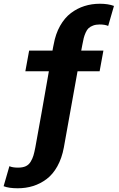

<svg xmlns="http://www.w3.org/2000/svg" viewBox="-87 -805 646 1040"><path d="M8.8 214.8Q-39.1 214.8 -67.4 203.6L-36.1 95.2Q-19 103 10.7 103Q35.6 103 52.2 95.5Q68.8 87.9 78.9 71.3Q88.9 54.7 94 37.8Q99.1 21 104.5 -7.3Q134.8 -171.9 177.7 -418.9H50.3L70.8 -530.8H197.3Q198.2 -537.1 200.4 -548.1Q202.6 -559.1 203.6 -563.5Q213.9 -621.6 238.5 -665Q263.2 -708.5 297.1 -734.1Q331.1 -759.8 370.4 -772.2Q409.7 -784.7 454.1 -784.7Q499 -784.7 530.3 -772.9L499 -664.6Q481 -672.4 452.6 -672.4Q432.6 -672.4 417.5 -666.7Q402.3 -661.1 393.1 -652.6Q383.8 -644 377 -628.4Q370.1 -612.8 366.5 -598.6Q362.8 -584.5 358.9 -562Q356.9 -552.2 353 -530.8H473.1L452.6 -418.9H333Q281.7 -130.9 258.8 -5.9Q248 52.2 223.6 95.9Q199.2 139.6 165.3 165Q131.3 190.4 92.3 202.6Q53.2 214.8 8.8 214.8Z"/></svg>

Font: Epilogue
Style: Bold
Weight: 700
Designer: Tyler Finck
Foundry: Etcetera Type Co
Version: Version 2.112